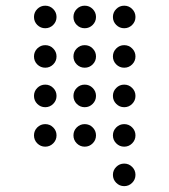

<svg xmlns="http://www.w3.org/2000/svg" viewBox="-20 -674 587 665"><path d="M175.8 -615.2Q175.8 -599.1 164.3 -587.6Q152.8 -576.2 136.7 -576.2Q120.6 -576.2 109.1 -587.6Q97.7 -599.1 97.7 -615.2Q97.7 -631.3 109.1 -642.8Q120.6 -654.3 136.7 -654.3Q152.8 -654.3 164.3 -642.8Q175.8 -631.3 175.8 -615.2ZM312.5 -615.2Q312.5 -599.1 301 -587.6Q289.6 -576.2 273.4 -576.2Q257.3 -576.2 245.8 -587.6Q234.4 -599.1 234.4 -615.2Q234.4 -631.3 245.8 -642.8Q257.3 -654.3 273.4 -654.3Q289.6 -654.3 301 -642.8Q312.5 -631.3 312.5 -615.2ZM449.2 -615.2Q449.2 -599.1 437.7 -587.6Q426.3 -576.2 410.2 -576.2Q394 -576.2 382.6 -587.6Q371.1 -599.1 371.1 -615.2Q371.1 -631.3 382.6 -642.8Q394 -654.3 410.2 -654.3Q426.3 -654.3 437.7 -642.8Q449.2 -631.3 449.2 -615.2ZM175.8 -478.5Q175.8 -462.4 164.3 -450.9Q152.8 -439.5 136.7 -439.5Q120.6 -439.5 109.1 -450.9Q97.7 -462.4 97.7 -478.5Q97.7 -494.6 109.1 -506.1Q120.6 -517.6 136.7 -517.6Q152.8 -517.6 164.3 -506.1Q175.8 -494.6 175.8 -478.5ZM312.5 -478.5Q312.5 -462.4 301 -450.9Q289.6 -439.5 273.4 -439.5Q257.3 -439.5 245.8 -450.9Q234.4 -462.4 234.4 -478.5Q234.4 -494.6 245.8 -506.1Q257.3 -517.6 273.4 -517.6Q289.6 -517.6 301 -506.1Q312.5 -494.6 312.5 -478.5ZM449.2 -478.5Q449.2 -462.4 437.7 -450.9Q426.3 -439.5 410.2 -439.5Q394 -439.5 382.6 -450.9Q371.1 -462.4 371.1 -478.5Q371.1 -494.6 382.6 -506.1Q394 -517.6 410.2 -517.6Q426.3 -517.6 437.7 -506.1Q449.2 -494.6 449.2 -478.5ZM175.8 -341.8Q175.8 -325.7 164.3 -314.2Q152.8 -302.7 136.7 -302.7Q120.6 -302.7 109.1 -314.2Q97.7 -325.7 97.7 -341.8Q97.7 -357.9 109.1 -369.4Q120.6 -380.9 136.7 -380.9Q152.8 -380.9 164.3 -369.4Q175.8 -357.9 175.8 -341.8ZM312.5 -341.8Q312.5 -325.7 301 -314.2Q289.6 -302.7 273.4 -302.7Q257.3 -302.7 245.8 -314.2Q234.4 -325.7 234.4 -341.8Q234.4 -357.9 245.8 -369.4Q257.3 -380.9 273.4 -380.9Q289.6 -380.9 301 -369.4Q312.5 -357.9 312.5 -341.8ZM449.2 -341.8Q449.2 -325.7 437.7 -314.2Q426.3 -302.7 410.2 -302.7Q394 -302.7 382.6 -314.2Q371.1 -325.7 371.1 -341.8Q371.1 -357.9 382.6 -369.4Q394 -380.9 410.2 -380.9Q426.3 -380.9 437.7 -369.4Q449.2 -357.9 449.2 -341.8ZM175.8 -205.1Q175.8 -189 164.3 -177.5Q152.8 -166 136.7 -166Q120.6 -166 109.1 -177.5Q97.7 -189 97.7 -205.1Q97.7 -221.2 109.1 -232.7Q120.6 -244.1 136.7 -244.1Q152.8 -244.1 164.3 -232.7Q175.8 -221.2 175.8 -205.1ZM312.5 -205.1Q312.5 -189 301 -177.5Q289.6 -166 273.4 -166Q257.3 -166 245.8 -177.5Q234.4 -189 234.4 -205.1Q234.4 -221.2 245.8 -232.7Q257.3 -244.1 273.4 -244.1Q289.6 -244.1 301 -232.7Q312.5 -221.2 312.5 -205.1ZM449.2 -205.1Q449.2 -189 437.7 -177.5Q426.3 -166 410.2 -166Q394 -166 382.6 -177.5Q371.1 -189 371.1 -205.1Q371.1 -221.2 382.6 -232.7Q394 -244.1 410.2 -244.1Q426.3 -244.1 437.7 -232.7Q449.2 -221.2 449.2 -205.1ZM449.2 -68.4Q449.2 -52.2 437.7 -40.8Q426.3 -29.3 410.2 -29.3Q394 -29.3 382.6 -40.8Q371.1 -52.2 371.1 -68.4Q371.1 -84.5 382.6 -95.9Q394 -107.4 410.2 -107.4Q426.3 -107.4 437.7 -95.9Q449.2 -84.5 449.2 -68.4Z"/></svg>

Font: DatDot Light
Style: Regular
Weight: 300
Designer: GGBot
Version: 1.00